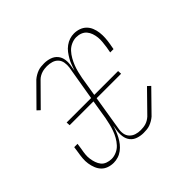

<svg xmlns="http://www.w3.org/2000/svg" viewBox="-130 -690 860 860"><g transform="rotate(-45 300.0 -260.0)"><path d="M145 8Q128 8 112.5 2.5Q97 -3 86.5 -14Q76 -25 70 -40Q64 -55 61.5 -71.5Q59 -88 60.5 -105Q62 -122 65 -139L69 -167H90L86 -139Q83 -124 81.5 -109.5Q80 -95 82 -81Q84 -67 88.5 -54Q93 -41 101 -31Q109 -21 122.5 -16Q136 -11 151 -11Q166 -11 182 -18Q198 -25 209.5 -37.5Q221 -50 229.5 -65Q238 -80 243.5 -95.5Q249 -111 253 -127Q257 -143 260 -159L275 -251H124L123 -269H278L306 -435Q308 -450 305.5 -465Q303 -480 293.5 -490.5Q284 -501 269.5 -505.5Q255 -510 239 -510Q231 -510 223 -509Q215 -508 207 -505.5Q199 -503 191 -498.5Q183 -494 177 -488L80 -390L66 -403L163 -501Q171 -508 180.5 -513.5Q190 -519 199.5 -522.5Q209 -526 219 -527Q229 -528 239 -528Q258 -528 275.5 -522Q293 -516 304 -502.5Q315 -489 317.5 -470.5Q320 -452 316 -433L312 -408Q317 -422 322 -436Q327 -450 334.5 -463Q342 -476 351 -488Q360 -500 373 -509.5Q386 -519 400 -523.5Q414 -528 428 -528Q445 -528 460.5 -522.5Q476 -517 487 -506Q498 -495 504 -480Q510 -465 512 -448.5Q514 -432 513 -415Q512 -398 509 -381L504 -353H483L488 -381Q490 -396 491.5 -410.5Q493 -425 491.5 -439Q490 -453 485.5 -466Q481 -479 472.5 -489Q464 -499 451 -504Q438 -509 423 -509Q408 -509 392 -502Q376 -495 364.5 -482.5Q353 -470 344.5 -455Q336 -440 330 -424.5Q324 -409 320 -393Q316 -377 313 -361L298 -269H449L450 -251H295L268 -85Q265 -70 267.5 -55Q270 -40 280 -29.5Q290 -19 304 -14.5Q318 -10 334 -10Q342 -10 350.5 -11Q359 -12 367 -14.5Q375 -17 382.5 -21.5Q390 -26 397 -32L493 -130L507 -117L411 -19Q403 -12 393.5 -6.5Q384 -1 374.5 2.5Q365 6 354.5 7Q344 8 334 8Q315 8 297.5 2Q280 -4 269.5 -17.5Q259 -31 256.5 -49.5Q254 -68 257 -87L261 -112Q257 -98 251.5 -84Q246 -70 239 -57Q232 -44 222.5 -32Q213 -20 200.5 -10.5Q188 -1 173.5 3.5Q159 8 145 8Z"/></g></svg>

Font: Iosevka HT Thin Extended
Style: Italic
Weight: 100
Width: 7
Italic angle: -9°
Monospace: yes
Designer: Belleve Invis
Foundry: Belleve Invis
Version: Version 32.3.0; ttfautohint (v1.8.4)